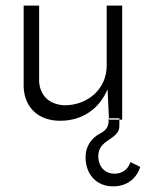

<svg xmlns="http://www.w3.org/2000/svg" viewBox="-20 -420 523 682"><path d="M404 5H414V-400H359V-187C359 -104 292 -46 209 -46C150 -49 122 -85 119 -130V-400H64V-111C67 -39 115 9 194 9C275 9 334 -36 362 -103L367 0H404ZM368 5H404V28C404 77 329 73 329 135C329 170 351 197 387 197C415 197 436 180 443 156C454 161 465 166 478 173C463 220 425 242 382 242C322 242 284 199 284 138C284 110 295 82 324 61C341 50 366 44 366 7V0H367Z"/></svg>

Font: Josefin Sans
Style: Regular
Weight: 400
Designer: Santiago Orozco
Foundry: Typemade
Version: 1.000